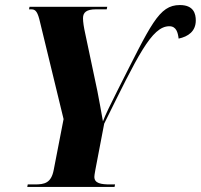

<svg xmlns="http://www.w3.org/2000/svg" viewBox="-20 -741 796 761"><path d="M88 0H434L436 -10H417C381 -10 354 -14 354 -40C354 -45 355 -51 358 -68L393 -251C525 -518 581 -637 651 -637C679 -637 685 -612 688 -588C726 -596 756 -617 756 -660C756 -686 748 -721 693 -721C609 -721 579 -645 446 -383C419 -329 397 -285 388 -260C381 -301 373 -343 366 -380L318 -607C312 -634 309 -654 309 -669C309 -692 323 -704 360 -704H403L405 -714H97L95 -704H105C122 -704 130 -692 139 -652L232 -269L193 -68C183 -15 156 -10 118 -10H90Z"/></svg>

Font: Noto Serif Display Condensed ExtraBold
Style: Italic
Weight: 800
Width: 3
Italic angle: -12°
Designer: Monotype Design Team
Foundry: Monotype Imaging Inc.
Version: Version 2.009